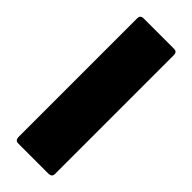

<svg xmlns="http://www.w3.org/2000/svg" viewBox="-247 -782 813 813"><g transform="rotate(45 160.0 -375.0)"><path d="M252 0H68Q52 0 50 -18V-732Q50 -749 68 -750H252Q269 -750 270 -732V-18Q270 -2 252 0Z"/></g></svg>

Font: YamahaIndonesia935. App Black
Style: Regular
Weight: 900
Designer: Dalton Maag Ltd
Foundry: Dalton Maag Ltd
Version: Version 1.002; January 01, 2024; Regular/Italic